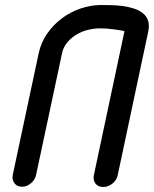

<svg xmlns="http://www.w3.org/2000/svg" viewBox="-20 -745 613 765"><path d="M476 -621Q469 -623 458 -624.5Q447 -626 434 -628Q421 -630 406.5 -631Q392 -632 379 -632Q355 -632 330.5 -626Q306 -620 285 -607.5Q264 -595 248 -576Q232 -557 227 -532L124 -49Q120 -29 103.5 -15Q87 -1 68 -1Q48 -1 37.5 -15Q27 -29 31 -49L134 -532Q143 -575 167.5 -610.5Q192 -646 226 -671.5Q260 -697 300.5 -711Q341 -725 383 -725Q400 -725 422.5 -724.5Q445 -724 468 -721Q491 -718 512 -711.5Q533 -705 548 -693.5Q563 -682 569.5 -664Q576 -646 571 -621L449 -47Q445 -27 428 -13.5Q411 0 391 0Q371 0 360.5 -13.5Q350 -27 354 -47Z"/></svg>

Font: VDS
Style: Italic
Weight: 400
Designer: artmaker
Foundry: artmaker
Version: Version 1.000 2009 initial release